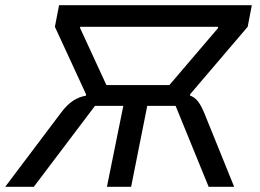

<svg xmlns="http://www.w3.org/2000/svg" viewBox="-45 -718 998 738"><path d="M189 -284Q212 -315 235.5 -330.5Q259 -346 285 -350L286 -355L166 -615L182 -698H923L907 -615L686 -356L685 -351Q702 -345 714.5 -330Q727 -315 740 -284L855 0H757L630 -311H521L459 0H366L429 -311H320L85 0H-25ZM606 -391 793 -610V-615H263V-610L364 -391Z"/></svg>

Font: IBM Plex Sans Text
Style: Italic
Weight: 450
Italic angle: -11°
Designer: Mike Abbink, Paul van der Laan, Pieter van Rosmalen
Foundry: Bold Monday
Version: Version 3.005